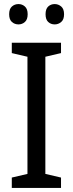

<svg xmlns="http://www.w3.org/2000/svg" viewBox="-20 -924 358 944"><path d="M280 0H38V-51L115 -69V-645L38 -663V-714H280V-663L203 -645V-69L280 -51ZM25 -854Q25 -880 38.5 -892Q52 -904 71 -904Q89 -904 102.5 -892Q116 -880 116 -854Q116 -828 102.5 -816Q89 -804 71 -804Q52 -804 38.5 -816Q25 -828 25 -854ZM204 -854Q204 -880 217 -892Q230 -904 249 -904Q267 -904 281 -892Q295 -880 295 -854Q295 -828 281 -816Q267 -804 249 -804Q230 -804 217 -816Q204 -828 204 -854Z"/></svg>

Font: Noto Sans Ethiopic SemCond
Style: Regular
Weight: 400
Width: 4
Designer: Monotype Design Team
Foundry: Monotype Imaging Inc.
Version: Version 2.102; ttfautohint (v1.8.4.7-5d5b)